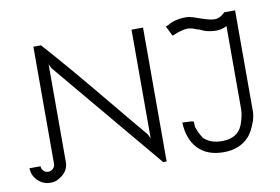

<svg xmlns="http://www.w3.org/2000/svg" viewBox="-64 -663 1126 771"><g transform="rotate(-10 499.0 -277.0)"><path d="M734 -511Q710 -511 671 -494H669L649 -534L659 -538Q688 -557 736 -557Q746 -557 763 -552L804 -538Q832 -529 848 -529Q869 -529 890 -550H934V-128L933 -131V-125Q933 -122 931 -114L928 -102Q912 -56 893 -37Q855 3 791 3Q724 3 687 -35.5Q650 -74 647 -143L674 -142Q680 -142 690 -140H691L693 -139L694 -127V-124V-118Q694 -117 695 -114.5Q696 -112 697 -110Q702 -93 718 -68Q746 -42 791 -42Q855 -42 875 -91Q884 -114 888 -140L889 -155V-494Q869 -483 846 -483Q821 -483 797 -491Q795 -492 786.5 -496Q778 -500 774 -500L753 -508Q739 -511 734 -511ZM111 -68V-547H142Q197 -486 257 -415Q317 -344 389.5 -256Q462 -168 502 -121L511 -103V-546H558V0H544L167 -450L159 -467V-68Q159 -25 111 -2Q101 3 83 3Q54 3 32.5 -18.5Q11 -40 11 -69H56Q56 -58 64 -50Q72 -42 83 -42Q94 -42 102 -49.5Q110 -57 111 -68Z"/></g></svg>

Font: Bhavuka
Style: Regular
Weight: 400
Version: 2.94.0; ttfautohint (v1.2) -l 7 -r 28 -G 50 -x 13 -D deva -f